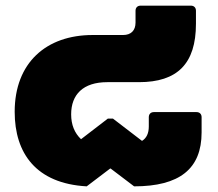

<svg xmlns="http://www.w3.org/2000/svg" viewBox="-20 -650 772 680"><path d="M525 -253C514 -253 507 -246 507 -235V-202C507 -178 499 -161 483 -151L380 -230H362L267 -157C244 -179 232 -208 232 -245C232 -315 274 -359 360 -359H472C608 -359 674 -424 674 -566V-612C674 -623 667 -630 656 -630H478C467 -630 460 -623 460 -612V-570C460 -542 444 -526 416 -526H308C144 -526 32 -428 32 -254C32 -107 108 0 287 10L370 -53H372L455 10C616 10 694 -52 694 -181V-235C694 -246 687 -253 676 -253Z"/></svg>

Font: LINE Seed Sans TH Heavy
Style: Regular
Weight: 900
Designer: Dalton Maag Ltd | Thai characters by Cadson Demak Co.,Ltd.
Foundry: Dalton Maag Ltd
Version: Version 1.003